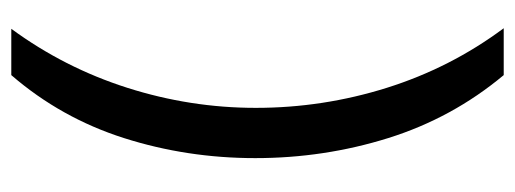

<svg xmlns="http://www.w3.org/2000/svg" viewBox="-306 -448 912 340"><g transform="rotate(90 150.0 -278.0)"><path d="M260 -274Q260 -153 224.5 -41.5Q189 70 113 158H31Q100 64 135.5 -47.5Q171 -159 171 -275Q171 -394 135.5 -507Q100 -620 30 -714H113Q189 -623 224.5 -509.5Q260 -396 260 -274Z"/></g></svg>

Font: Noto Sans Saurashtra
Style: Regular
Weight: 400
Designer: Monotype Design Team
Foundry: Monotype Imaging Inc.
Version: Version 2.001; ttfautohint (v1.8.4.7-5d5b)